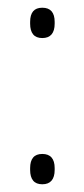

<svg xmlns="http://www.w3.org/2000/svg" viewBox="-20 -470 218 497"><path d="M89.5 7Q73.5 7 65.8 -2.5Q58 -12 58 -30V-35Q58 -53 65.8 -62.2Q73.5 -71.5 89.5 -71.5Q105.5 -71.5 113.5 -62.2Q121.5 -53 121.5 -35V-30Q121.5 -12 113.5 -2.5Q105.5 7 89.5 7ZM89.5 -371.5Q73.5 -371.5 65.8 -381Q58 -390.5 58 -408.5V-413.5Q58 -431.5 65.8 -440.8Q73.5 -450 89.5 -450Q105.5 -450 113.5 -440.8Q121.5 -431.5 121.5 -413.5V-408.5Q121.5 -390.5 113.5 -381Q105.5 -371.5 89.5 -371.5Z"/></svg>

Font: Anek Bangla ExtraLight
Style: Regular
Weight: 250
Designer: Sulekha Rajkumar (Bangla), Yesha Goshar (Latin)
Foundry: Ek Type
Version: Version 1.003